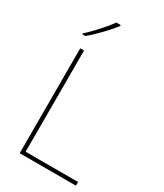

<svg xmlns="http://www.w3.org/2000/svg" viewBox="-231 -1042 969 1132"><g transform="rotate(30 253.0 -476.0)"><path d="M241 -945V-952H211C182 -909 117 -838 72 -798V-792H93C146 -836 206 -900 241 -945ZM103 0H486V-25H129V-714H103Z"/></g></svg>

Font: Noto Kufi Arabic Thin
Style: Regular
Weight: 100
Designer: Monotype Design Team, David Williams, Khaled Hosny
Foundry: Google LLC
Version: Version 2.109